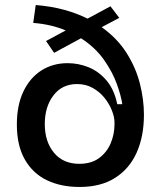

<svg xmlns="http://www.w3.org/2000/svg" viewBox="-20 -729 639 763"><path d="M296 14Q222 14 166 -13Q110 -40 78.5 -95.5Q47 -151 47 -234Q47 -311 73 -365.5Q99 -420 144.5 -449Q190 -478 249 -478Q292 -478 332.5 -461.5Q373 -445 403.5 -409Q434 -373 446 -315H466Q461 -349 444 -396Q427 -443 393 -491.5Q359 -540 302 -577L195 -519L163 -566L241 -608Q213 -620 181 -627.5Q149 -635 112 -638L122 -709Q184 -704 235 -690Q286 -676 328 -655L419 -704L454 -658L384 -621Q446 -577 483 -518.5Q520 -460 536 -396.5Q552 -333 552 -273Q552 -188 523.5 -123.5Q495 -59 438 -22.5Q381 14 296 14ZM295 -78Q343 -78 374 -101Q405 -124 420 -160Q435 -196 435 -235V-243Q435 -264 424.5 -290.5Q414 -317 395 -340.5Q376 -364 348.5 -379.5Q321 -395 286 -395Q227 -395 192.5 -350Q158 -305 158 -236Q158 -166 194.5 -122Q231 -78 295 -78Z"/></svg>

Font: Bricolage Grotesque 10pt Medium
Style: Regular
Weight: 500
Designer: Mathieu Triay
Foundry: Atelier Triay
Version: Version 1.000; ttfautohint (v1.8.4.7-5d5b);gftools[0.9.32]